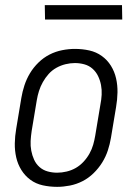

<svg xmlns="http://www.w3.org/2000/svg" viewBox="-20 -718 540 746"><path d="M202 8Q173 8 146 2Q119 -4 98 -19.5Q77 -35 63 -57.5Q49 -80 43 -106.5Q37 -133 37.5 -161Q38 -189 43 -218L63 -338Q67 -362 75 -386.5Q83 -411 96.5 -433.5Q110 -456 129.5 -475Q149 -494 172.5 -506Q196 -518 221.5 -523Q247 -528 271 -528Q300 -528 327 -522Q354 -516 375.5 -500.5Q397 -485 411 -462.5Q425 -440 431 -413.5Q437 -387 436.5 -359Q436 -331 431 -302L411 -182Q407 -158 399 -133.5Q391 -109 377 -86.5Q363 -64 343.5 -45Q324 -26 300.5 -14Q277 -2 251.5 3Q226 8 202 8ZM202 -47Q220 -47 239 -51.5Q258 -56 274.5 -65.5Q291 -75 304.5 -89.5Q318 -104 327.5 -121Q337 -138 342 -155.5Q347 -173 350 -191L370 -311Q374 -331 375 -350Q376 -369 372.5 -387.5Q369 -406 361 -422.5Q353 -439 339.5 -451Q326 -463 308 -468Q290 -473 271 -473Q253 -473 234.5 -468.5Q216 -464 199 -454.5Q182 -445 169 -430.5Q156 -416 146.5 -399Q137 -382 131.5 -364.5Q126 -347 123 -329L103 -209Q100 -189 99 -170Q98 -151 101.5 -132.5Q105 -114 112.5 -97.5Q120 -81 133.5 -69Q147 -57 165 -52Q183 -47 202 -47ZM155 -642 154 -698H454L455 -642Z"/></svg>

Font: Iosevka Curly Slab Light
Style: Italic
Weight: 300
Italic angle: -9°
Monospace: yes
Designer: Belleve Invis
Foundry: Belleve Invis
Version: Version 22.1.2; ttfautohint (v1.8.4)